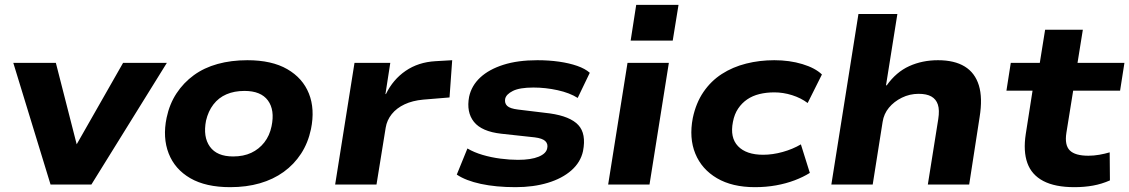

<svg xmlns="http://www.w3.org/2000/svg" viewBox="-20 -763 4670 794"><path d="M189 0 35 -503H211L299 -159H293L489 -503H670L358 0Z M932 11Q831 11 767 -26Q703 -63 677.5 -128.5Q652 -194 669 -276Q681 -333 710 -377Q739 -421 781.5 -452Q824 -483 880 -498.5Q936 -514 1003 -514Q1104 -514 1168 -477Q1232 -440 1257.5 -376Q1283 -312 1266 -229Q1254 -172 1225 -127.5Q1196 -83 1153 -52Q1110 -21 1054.5 -5Q999 11 932 11ZM944 -116Q987 -116 1019 -131Q1051 -146 1073 -174Q1095 -202 1103 -241Q1117 -308 1088 -347.5Q1059 -387 991 -387Q949 -387 916.5 -373Q884 -359 862.5 -331Q841 -303 832 -264Q819 -197 848 -156.5Q877 -116 944 -116Z M1366 0 1446 -503H1594L1574 -374H1576Q1605 -434 1657.5 -470Q1710 -506 1781 -510L1850 -514L1839 -360L1730 -351Q1686 -347 1653 -331.5Q1620 -316 1600 -291Q1580 -266 1575 -235L1537 0Z M2112 11Q2031 11 1968.5 -2.5Q1906 -16 1869 -41L1913 -149Q1940 -133 1975.5 -122.5Q2011 -112 2049.5 -107Q2088 -102 2122 -102Q2176 -102 2207.5 -115Q2239 -128 2243 -150Q2247 -168 2235 -179.5Q2223 -191 2191 -195L2053 -210Q1972 -219 1940 -259Q1908 -299 1920 -363Q1930 -409 1966 -442.5Q2002 -476 2061.5 -495Q2121 -514 2202 -514Q2250 -514 2292 -508Q2334 -502 2367 -490.5Q2400 -479 2419 -462L2369 -358Q2336 -379 2286 -390Q2236 -401 2186 -401Q2129 -401 2101 -387Q2073 -373 2069 -354Q2066 -336 2077.5 -325Q2089 -314 2122 -310L2254 -294Q2338 -282 2371.5 -246Q2405 -210 2391 -138Q2381 -92 2343 -58.5Q2305 -25 2245.5 -7Q2186 11 2112 11Z M2588 -595 2611 -743H2786L2762 -595ZM2495 0 2575 -503H2746L2666 0Z M3102 11Q3008 11 2945 -26Q2882 -63 2855.5 -127.5Q2829 -192 2845 -275Q2858 -337 2889 -382.5Q2920 -428 2965 -457Q3010 -486 3065.5 -500Q3121 -514 3182 -514Q3245 -514 3298 -498Q3351 -482 3379 -455L3320 -337Q3292 -358 3255.5 -369.5Q3219 -381 3182 -381Q3149 -381 3120.5 -374Q3092 -367 3070 -352Q3048 -337 3032.5 -314Q3017 -291 3011 -259Q2998 -194 3032 -158.5Q3066 -123 3136 -123Q3175 -123 3216.5 -134.5Q3258 -146 3292 -166L3329 -48Q3302 -31 3266.5 -17.5Q3231 -4 3189.5 3.5Q3148 11 3102 11Z M3418 0 3530 -705H3691L3644 -410H3647Q3686 -465 3740 -489.5Q3794 -514 3859 -514Q3927 -514 3969.5 -488Q4012 -462 4028 -410Q4044 -358 4031 -278L3988 0H3817L3860 -270Q3866 -308 3858.5 -330.5Q3851 -353 3831.5 -364Q3812 -375 3779 -375Q3742 -375 3709.5 -359Q3677 -343 3656 -317.5Q3635 -292 3630 -259L3589 0Z M4423 11Q4343 11 4294.5 -14.5Q4246 -40 4228.5 -89Q4211 -138 4222 -209L4250 -388H4142L4160 -503H4280L4302 -640H4458L4436 -503H4630L4612 -388H4418L4390 -214Q4382 -163 4404 -141Q4426 -119 4481 -119Q4503 -119 4526 -123Q4549 -127 4569 -133L4570 -17Q4536 -2 4500 4.5Q4464 11 4423 11Z"/></svg>

Font: Nunito Sans 7pt SemiExpanded ExtraBold
Style: Italic
Weight: 800
Width: 6
Italic angle: -9°
Designer: Vernon Adams
Foundry: Vernon Adams
Version: Version 3.101;gftools[0.9.27]